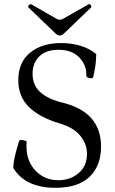

<svg xmlns="http://www.w3.org/2000/svg" viewBox="-20 -881 549 914"><path d="M244 13Q100 13 43 -82Q45 -114 53 -146Q61 -178 71 -210Q73 -215 82 -214.5Q91 -214 99.5 -211.5Q108 -209 107 -204Q106 -199 106 -193Q106 -187 106 -182Q106 -136 126 -100Q146 -64 180 -43.5Q214 -23 257 -23Q314 -23 354 -56.5Q394 -90 394 -149Q394 -196 362 -235Q330 -274 265 -293Q168 -322 117.5 -372Q67 -422 67 -499Q67 -584 123 -630Q179 -676 271 -676Q320 -676 362 -663.5Q404 -651 438 -624Q438 -594 434 -567.5Q430 -541 424 -515Q423 -509 414.5 -508.5Q406 -508 398.5 -511.5Q391 -515 391 -521Q393 -570 358 -607Q323 -644 258 -644Q198 -644 166.5 -612Q135 -580 135 -530Q135 -476 171.5 -442.5Q208 -409 279 -392Q461 -347 461 -183Q461 -92 406.5 -39.5Q352 13 244 13ZM264 -712Q254 -712 243 -723L116 -845Q111 -850 117.5 -856.5Q124 -863 130 -860L248 -792Q256 -787 264 -787Q273 -787 281 -792L401 -860Q407 -864 412 -856.5Q417 -849 413 -845L286 -723Q275 -712 264 -712Z"/></svg>

Font: Junicode
Style: Regular
Weight: 400
Designer: Peter S. Baker
Version: Version 2.100; ttfautohint (v1.8.4)